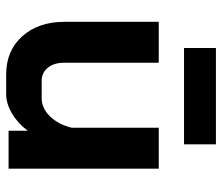

<svg xmlns="http://www.w3.org/2000/svg" viewBox="-70 -660 737 638"><g transform="rotate(90 299.0 -340.5)"><path d="M52 -186V-499H188V-184Q188 -151 204.5 -130.5Q221 -110 248 -110H306Q339 -110 366 -137.5Q393 -165 404 -210V-499H540V0H414V-64Q391 -32 357.5 -12Q324 8 293 8H227Q148 8 100 -45.5Q52 -99 52 -186ZM139 -689H459V-583H139Z"/></g></svg>

Font: Stavian Bold
Style: Bold
Weight: 700
Version: Version 1.000; ttfautohint (v1.6)